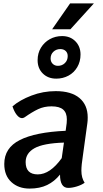

<svg xmlns="http://www.w3.org/2000/svg" viewBox="-20 -1093 605 1123"><path d="M465 -184Q456 -127 456 -95Q456 -53 475 -24Q457 -11 429.5 -2.5Q402 6 379 6Q331 6 331 -72Q299 -32 256 -11Q213 10 153 10Q88 10 46.5 -28Q5 -66 5 -134Q5 -228 96 -274Q187 -320 364 -328L370 -373Q371 -381 371 -395Q371 -433 349.5 -452Q328 -471 281 -471Q238 -471 203 -454.5Q168 -438 124 -407Q116 -402 109 -402Q93 -402 78 -421Q63 -440 53 -471Q96 -508 164 -534Q232 -560 306 -560Q397 -560 445 -519.5Q493 -479 493 -406Q493 -385 491 -373ZM341 -168 354 -259Q233 -255 181.5 -226Q130 -197 130 -145Q130 -73 201 -73Q273 -73 341 -168ZM200 -741Q200 -782 219.5 -814Q239 -846 271.5 -864Q304 -882 343 -882Q391 -882 421 -851.5Q451 -821 451 -774Q451 -733 432 -700.5Q413 -668 380.5 -650.5Q348 -633 309 -633Q261 -633 230.5 -663Q200 -693 200 -741ZM376 -765Q376 -784 364 -795Q352 -806 333 -806Q309 -806 292.5 -790.5Q276 -775 276 -751Q276 -732 288 -720Q300 -708 319 -708Q343 -708 359.5 -724Q376 -740 376 -765ZM390 -1073H529L392 -922H285Z"/></svg>

Font: Krub SemiBold
Style: Italic
Weight: 600
Italic angle: -8°
Designer: Ekaluck Peanpanawate
Foundry: Cadson Demak Co.,Ltd.
Version: Version 1.000; ttfautohint (v1.6)